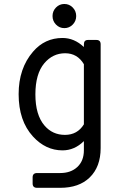

<svg xmlns="http://www.w3.org/2000/svg" viewBox="-20 -735 626 951"><path d="M257.3 -697.8Q274.4 -715.3 298.8 -715.3Q323.2 -715.3 340.3 -697.8Q357.4 -680.2 357.4 -655.5Q357.4 -630.9 340.3 -613.3Q323.2 -595.7 298.8 -595.7Q274.4 -595.7 257.3 -613.3Q240.2 -630.9 240.2 -655.5Q240.2 -680.2 257.3 -697.8ZM289.6 9.8Q206.1 9.8 143.1 -59.1Q72.3 -136.7 72.3 -268.6Q72.3 -396.5 143.6 -479Q201.7 -546.9 289.6 -546.9Q348.1 -546.9 395.5 -502V-515.6Q395.5 -537.1 416 -537.1H457.5Q478.5 -537.1 478.5 -515.6V-1.5Q478.5 91.3 424.3 144Q371.6 195.3 278.3 195.3H163.6Q141.6 195.3 141.6 173.8V143.6Q141.6 122.1 163.6 122.1H278.3Q330.6 122.1 362.8 92.3Q395.5 62 395.5 9.3V-36.1Q349.1 9.8 289.6 9.8ZM395.5 -119.1V-417Q363.3 -471.2 302.7 -471.2Q241.2 -471.2 199.2 -421.4Q155.3 -369.1 155.3 -267.3Q155.3 -165.5 200.7 -112.8Q240.2 -66.9 301.8 -66.9Q363.3 -66.9 395.5 -119.1Z"/></svg>

Font: Simply Mono
Style: Book
Weight: 400
Designer: Wojciech Kalinowski "wmk69" (wmk69@o2.pl)
Foundry: Wojciech Kalinowski "wmk69" (wmk69@o2.pl)
Version: Version 1.0.0